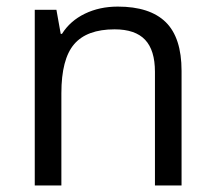

<svg xmlns="http://www.w3.org/2000/svg" viewBox="-20 -565 654 585"><path d="M338.9 -544.9Q436.5 -544.9 484.9 -497.6Q533.2 -450.2 533.2 -349.1V0H452.1V-346.2Q452.1 -412.1 422.1 -443.8Q392.1 -475.6 329.1 -475.6Q244.6 -475.6 205.8 -430.2Q167 -384.8 167 -280.8V0H85.9V-535.2H151.9L165 -461.9H168.9Q193.8 -501.5 238.5 -523.2Q283.2 -544.9 338.9 -544.9Z"/></svg>

Font: OpenSansHebrew-Regular
Style: Regular
Weight: 400
Foundry: Ascender Corporation, Yanek Iontef
Version: Version 2.001;PS 002.001;hotconv 1.0.70;makeotf.lib2.5.58329